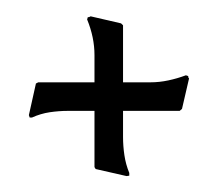

<svg xmlns="http://www.w3.org/2000/svg" viewBox="-20 -371 273 240"><path d="M133.8 -232.4V-199.7Q133.8 -188.5 135.5 -177Q137.2 -165.5 141.6 -154.8V-151.4L138.2 -150.9L99.6 -159.7L98.1 -162.1V-232.4H64.9Q53.7 -232.4 42.2 -230.7Q30.8 -229 20 -224.1H17.1L16.1 -227.1L24.9 -266.6L27.8 -268.1H98.1V-302.2Q98.1 -324.2 88.9 -346.7L89.8 -349.6H91.3L93.3 -350.6L131.3 -341.8L133.8 -339.4V-268.1H168Q179.2 -268.1 190.4 -270.5Q201.7 -272.9 212.4 -276.9L215.3 -275.9V-274.4L216.3 -272.9L207.5 -234.9L204.6 -232.4Z"/></svg>

Font: CAT Linz
Style: Regular
Weight: 400
Designer: Peter Wiegel
Foundry: Peter Wiegel
Version: Version 1.08